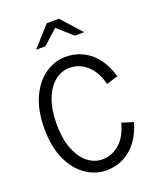

<svg xmlns="http://www.w3.org/2000/svg" viewBox="-170 -1038 940 1148"><g transform="rotate(-20 300.0 -463.5)"><path d="M306 11Q236 11 175.5 -31Q115 -73 78 -153.5Q41 -234 41 -350Q41 -466 78 -546.5Q115 -627 175.5 -669Q236 -711 306 -711Q367 -711 417 -685.5Q467 -660 503 -612Q539 -564 558 -496L485 -473Q465 -554 416.5 -597.5Q368 -641 306 -641Q254 -641 211.5 -606.5Q169 -572 144 -507Q119 -442 119 -350Q119 -258 144 -193Q169 -128 211.5 -93.5Q254 -59 306 -59Q368 -59 416.5 -102.5Q465 -146 485 -227L558 -204Q539 -137 503 -88.5Q467 -40 417 -14.5Q367 11 306 11ZM156 -811 270 -938H348L462 -811H402L308 -895L215 -811Z"/></g></svg>

Font: Red Hat Mono VF Light
Style: Regular
Weight: 300
Monospace: yes
Designer: Pentagram, MCKL
Foundry: Pentagram, MCKL
Version: Version 1.023